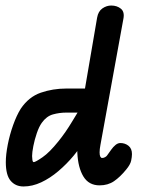

<svg xmlns="http://www.w3.org/2000/svg" viewBox="-20 -670 543 694"><path d="M340 0Q301 0 281.5 -32Q262 -64 259.5 -118Q257 -172 268 -238L331 -606Q335 -629 350 -639.5Q365 -650 382 -650Q403 -650 417 -638.5Q431 -627 426 -602L343 -146Q340 -130 340 -119.5Q340 -109 342.5 -104Q345 -99 349 -99Q355 -99 360 -102Q365 -105 367 -108L382 -129Q389 -139 397.5 -146Q406 -153 415 -153Q432 -153 444.5 -143Q457 -133 457 -113Q457 -103 454 -89Q451 -75 436 -57Q414 -30 392 -15Q370 0 340 0ZM65 4Q36 4 18.5 -16.5Q1 -37 1 -84Q1 -111 8 -147Q15 -183 27.5 -218Q40 -253 55 -277Q84 -320 127.5 -335Q171 -350 220 -350H336L316 -263H219Q195 -263 171.5 -256.5Q148 -250 131 -226Q121 -212 113 -188.5Q105 -165 100.5 -142Q96 -119 96 -106Q96 -102 97 -93Q98 -84 102 -84Q108 -84 133.5 -101.5Q159 -119 191 -159Q217 -191 241.5 -232Q266 -273 287 -307H366Q356 -273 335 -235.5Q314 -198 289.5 -164Q265 -130 246 -107Q221 -77 191 -51.5Q161 -26 129 -11Q97 4 65 4Z"/></svg>

Font: Edu QLD Beginners
Style: Regular
Weight: 400
Designer: Tina and Corey Anderson
Foundry: Google for Education
Version: Version 1.001